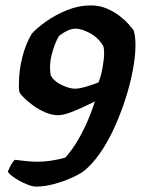

<svg xmlns="http://www.w3.org/2000/svg" viewBox="-20 -585 533 710"><path d="M113 105Q99 105 76.5 95.5Q54 86 34.5 73Q15 60 9 50Q16 32 23.5 20Q31 8 36 6Q58 9 79 11Q100 13 120 13Q144 13 170 9Q196 5 221 -2Q229 -9 248 -35.5Q267 -62 289.5 -106.5Q312 -151 331 -210Q313 -201 287.5 -189Q262 -177 237 -168Q212 -159 195 -159Q172 -159 147.5 -169.5Q123 -180 102.5 -195Q82 -210 68.5 -223.5Q55 -237 52 -244Q50 -252 50 -259.5Q50 -267 50 -276Q50 -324 62.5 -373.5Q75 -423 98 -461Q117 -482 151 -506Q185 -530 228 -547.5Q271 -565 316 -565Q347 -565 373.5 -554Q400 -543 421 -527Q442 -511 455.5 -495.5Q469 -480 474 -473Q481 -453 481 -418Q481 -377 471 -324.5Q461 -272 443 -216.5Q425 -161 401 -109Q377 -57 348 -16Q319 25 288 49Q271 61 241.5 74Q212 87 178 96Q144 105 113 105ZM257 -257Q274 -257 300 -265Q326 -273 344 -280Q353 -301 359 -333.5Q365 -366 365 -388Q365 -412 360 -418Q342 -447 311.5 -463Q281 -479 260 -479Q233 -479 198 -452Q185 -430 175 -397Q165 -364 165 -336Q165 -320 168 -305Q181 -283 209.5 -270Q238 -257 257 -257Z"/></svg>

Font: Texturina 72pt 72pt ExtraBold
Style: Italic
Weight: 800
Italic angle: -11°
Designer: Guillermo Torres Carreño
Foundry: Omnibus-Type
Version: Version 1.002; ttfautohint (v1.8.3)